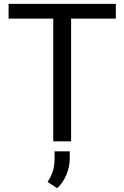

<svg xmlns="http://www.w3.org/2000/svg" viewBox="-20 -731 643 993"><path d="M579.1 -710.9H24.4V-634.8H255.4V0H347.7V-634.8H579.1ZM340.8 51.8H262.2V91.3C262.2 138.7 250 172.9 226.1 210L275.4 242.2C317.4 205.6 340.8 142.1 340.8 89.4Z"/></svg>

Font: Bert Sans
Style: Regular
Weight: 400
Designer: Christian Robertson (Google), Cristiano Sobral
Foundry: Google, Cristiano Sobral
Version: Version 3.101